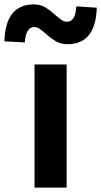

<svg xmlns="http://www.w3.org/2000/svg" viewBox="-78 -853 460 873"><path d="M79 0V-560H225V0ZM229 -652Q197 -652 173 -667Q149 -682 130 -700Q116 -712 103.5 -721Q91 -730 78 -730Q39 -730 35 -660L-58 -665Q-53 -833 76 -833Q107 -833 130.5 -818Q154 -803 173 -785Q188 -772 201 -763Q214 -754 227 -754Q265 -754 269 -824L362 -818Q357 -652 229 -652Z"/></svg>

Font: Source Han Sans CN Bold
Style: Bold
Weight: 700
Designer: Ryoko NISHIZUKA 西塚涼子 (kana & ideographs); Paul D. Hunt (Latin, Greek & Cyrillic); Wenlong ZHANG 张文龙 (bopomofo); Sandoll 
Foundry: Adobe Systems Incorporated
Version: Version 1.00;May 30, 2023;FontCreator 11.5.0.2422 32-bit